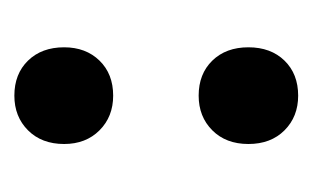

<svg xmlns="http://www.w3.org/2000/svg" viewBox="-106 -328 445 274"><g transform="rotate(-90 117.0 -191.5)"><path d="M117 -394Q148 -394 167 -374.5Q186 -355 186 -323Q186 -292 167 -272.5Q148 -253 117 -253Q87 -253 67.5 -272.5Q48 -292 48 -323Q48 -355 67.5 -374.5Q87 -394 117 -394ZM117 -131Q148 -131 167 -111.5Q186 -92 186 -60Q186 -28 167 -8.5Q148 11 117 11Q87 11 67.5 -8.5Q48 -28 48 -60Q48 -92 67.5 -111.5Q87 -131 117 -131Z"/></g></svg>

Font: Mukta Malar
Style: Bold
Weight: 700
Designer: Aadarsh Rajan, Girish Dalvi, Yashodeep Gholap
Foundry: Ek Type
Version: Version 2.538;PS 1.000;hotconv 16.6.51;makeotf.lib2.5.65220;